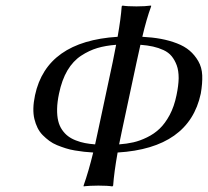

<svg xmlns="http://www.w3.org/2000/svg" viewBox="-20 -668 748 691"><path d="M322.3 -148.4 333.5 -200.2 385.7 -444.8 397.9 -506.8Q359.9 -503.9 330.3 -495.1Q300.8 -486.3 272 -467.5Q243.2 -448.7 222.7 -414.6Q202.6 -380.4 192.4 -331.1Q186 -300.8 185.5 -275.9Q185.1 -251 189.5 -232.9Q193.8 -214.8 203.4 -200.9Q212.9 -187 224.9 -178Q236.8 -168.9 253.2 -162.6Q269.5 -156.2 285.9 -153.1Q302.2 -149.9 322.3 -148.4ZM315.4 -119.1Q298.3 -120.1 282.7 -121.8Q267.1 -123.5 249.5 -126.5Q231.9 -129.4 216.6 -134.3Q201.2 -139.2 185.5 -145.5Q169.9 -151.9 157.5 -161.1Q145 -170.4 133.8 -181.6Q122.6 -192.9 115.2 -207.8Q107.9 -222.7 103.8 -239.7Q99.6 -256.8 100.1 -278.3Q100.6 -299.8 106 -325.2Q147.5 -519.5 403.3 -535.6Q415 -602.1 418 -645L420.9 -647.9Q437 -645 471.2 -645Q486.8 -645 500 -645.8Q513.2 -646.5 518.6 -647.5L523.9 -647.9V-645Q507.3 -600.1 492.2 -535.6Q528.8 -533.7 559.1 -528.1Q589.4 -522.5 616.7 -512Q644 -501.5 662.4 -485.8Q680.7 -470.2 693.6 -448Q706.5 -425.8 707.8 -397Q709 -368.2 702.6 -331.1Q660.6 -134.8 403.3 -119.1Q390.6 -47.9 387.2 0L384.3 2.9Q368.2 0 334 0Q318.4 0 305.2 0.7Q292 1.5 286.6 2L281.2 2.9L280.8 0Q298.8 -50.8 315.4 -119.1ZM408.7 -148.4Q436.5 -150.4 460 -155.8Q483.4 -161.1 509 -173.6Q534.7 -186 554.4 -204.8Q574.2 -223.6 590.8 -254.4Q606.9 -284.7 615.2 -325.2Q622.6 -360.4 623 -386.7Q623 -414.1 616 -433.1Q608.9 -452.1 597.7 -465.8Q586.4 -479.5 568.4 -487.8Q550.3 -496.1 530.5 -500.5Q510.7 -504.9 485.4 -506.8L471.7 -444.8L419.4 -200.2Z"/></svg>

Font: Linux Biolinum G
Style: Italic
Weight: 400
Italic angle: -12°
Designer: Philipp H. Poll
Foundry: Philipp H. Poll
Version: Version 0.5.1